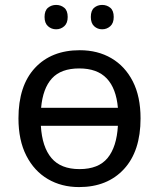

<svg xmlns="http://www.w3.org/2000/svg" viewBox="-20 -750 645 780"><path d="M551 -269Q551 -136 483.5 -63Q416 10 301 10Q230 10 174.5 -22.5Q119 -55 87 -117.5Q55 -180 55 -269Q55 -402 122 -474Q189 -546 304 -546Q377 -546 432.5 -513.5Q488 -481 519.5 -419.5Q551 -358 551 -269ZM302 -472Q228 -472 191 -431.5Q154 -391 147 -312H459Q452 -391 413.5 -431.5Q375 -472 302 -472ZM303 -63Q380 -63 417 -108Q454 -153 459 -239H146Q151 -153 189 -108Q227 -63 303 -63ZM161 -681Q161 -707 175 -718.5Q189 -730 208 -730Q227 -730 241 -718.5Q255 -707 255 -681Q255 -656 241 -643.5Q227 -631 208 -631Q189 -631 175 -643.5Q161 -656 161 -681ZM349 -681Q349 -707 362.5 -718.5Q376 -730 395 -730Q414 -730 428 -718.5Q442 -707 442 -681Q442 -656 428 -643.5Q414 -631 395 -631Q376 -631 362.5 -643.5Q349 -656 349 -681Z"/></svg>

Font: Go Noto Kurrent-Regular
Style: Regular
Weight: 400
Designer: Monotype Design Team
Foundry: Monotype Imaging Inc.
Version: Version 2.012; ttfautohint (v1.8.4.7-5d5b)